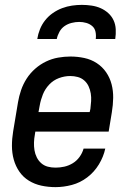

<svg xmlns="http://www.w3.org/2000/svg" viewBox="-20 -760 540 788"><path d="M208 8Q178 8 150 2Q122 -4 98.5 -18.5Q75 -33 59.5 -55.5Q44 -78 36.5 -105Q29 -132 29 -161.5Q29 -191 34 -221L54 -341Q58 -365 66.5 -390Q75 -415 89.5 -437.5Q104 -460 124.5 -478Q145 -496 169 -507.5Q193 -519 218.5 -523.5Q244 -528 269 -528Q298 -528 326 -522Q354 -516 377 -501Q400 -486 415.5 -463.5Q431 -441 438 -414Q445 -387 444.5 -358Q444 -329 439 -299L426 -220H125L123 -207Q120 -191 119.5 -175Q119 -159 121.5 -143.5Q124 -128 131 -114Q138 -100 149.5 -90Q161 -80 176 -76Q191 -72 208 -72Q226 -72 244 -76Q262 -80 278.5 -90Q295 -100 306.5 -116Q318 -132 323 -150H412Q405 -117 386 -85.5Q367 -54 338 -32Q309 -10 275 -1Q241 8 208 8ZM138 -300H348L351 -313Q353 -329 354 -345Q355 -361 352.5 -376.5Q350 -392 343.5 -406Q337 -420 325.5 -430Q314 -440 299 -444Q284 -448 268 -448Q245 -448 222 -439.5Q199 -431 182 -413Q165 -395 156 -372.5Q147 -350 143 -327ZM133 -600Q136 -620 144 -640Q152 -660 165.5 -677Q179 -694 197 -706.5Q215 -719 235 -726.5Q255 -734 275.5 -737Q296 -740 316 -740Q336 -740 356 -737Q376 -734 393 -726.5Q410 -719 424 -706.5Q438 -694 446 -677Q454 -660 455 -640Q456 -620 453 -600H373Q375 -615 372 -629.5Q369 -644 358.5 -653Q348 -662 334 -666Q320 -670 305 -670Q290 -670 274 -666Q258 -662 245 -653Q232 -644 224 -629.5Q216 -615 213 -600Z"/></svg>

Font: Iosevka SS04 Medium Oblique
Style: Regular
Weight: 500
Italic angle: -9°
Monospace: yes
Designer: Belleve Invis
Foundry: Belleve Invis
Version: Version 19.0.0; ttfautohint (v1.8.4)